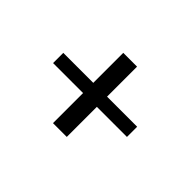

<svg xmlns="http://www.w3.org/2000/svg" viewBox="-77 -716 716 716"><g transform="rotate(45 281.0 -357.5)"><path d="M470.2 -385.3V-331.5H311.5V-172.9H238.8V-331.5H80.6V-385.3H238.8V-543.5H311.5V-385.3Z"/></g></svg>

Font: Flanker
Style: Bold
Weight: 700
Designer: Flanker
Foundry: Flanker
Version: Version 2.021